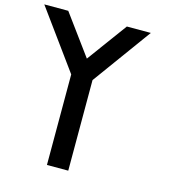

<svg xmlns="http://www.w3.org/2000/svg" viewBox="-125 -982 1000 1088"><g transform="rotate(15 375.0 -437.5)"><path d="M140.6 -875 312.5 -640.6 484.4 -875H625L375 -531.2V0H250V-531.2L0 -875Z"/></g></svg>

Font: CraftyPE
Style: Regular
Weight: 400
Designer: Erek Butcher
Foundry: Haunted Coop
Version: Version 0.018;April 4, 2024;FontCreator 15.0.0.2962 64-bit